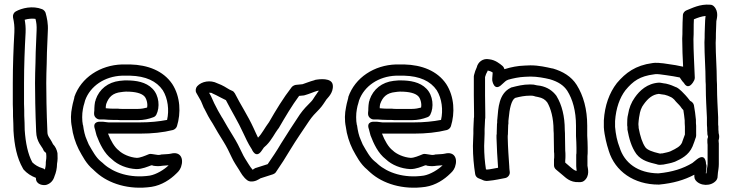

<svg xmlns="http://www.w3.org/2000/svg" viewBox="-20 -801 3255 855"><path d="M37 -336C38 -318 38 -301 38 -284V-283C39 -261 40 -241 40 -221V-219C44 -154 55 -98 82 -51C83 -50 84 -47 85 -46C100 -29 119 -17 140 -9V-7C140 22 174 26 187 22C203 17 217 5 223 -17C229 -31 234 -51 234 -72C237 -87 237 -105 236 -117V-119C233 -135 226 -149 216 -159C202 -189 191 -192 191 -215V-216C189 -257 188 -299 187 -341L186 -431C186 -461 187 -487 188 -518L189 -567C190 -598 192 -632 193 -663C195 -696 189 -722 183 -744C181 -750 175 -757 168 -760C125 -777 77 -765 50 -750C41 -745 36 -734 38 -723C43 -700 45 -684 44 -658C40 -586 37 -508 37 -431ZM87 -338V-431C87 -508 90 -584 94 -656C95 -679 93 -696 90 -713C106 -718 124 -719 138 -717C142 -701 144 -687 143 -665C142 -634 140 -602 139 -569L138 -520C137 -489 136 -463 136 -431L137 -341C138 -299 139 -256 141 -215C142 -169 168 -147 172 -136C173 -133 175 -129 177 -127C188 -116 184 -125 186 -112C187 -102 186 -90 184 -79V-74C184 -63 182 -54 180 -46C177 -49 173 -51 169 -52C151 -57 135 -67 124 -78C104 -115 94 -164 90 -222C90 -244 89 -265 88 -285C88 -302 88 -320 87 -338Z M300 -236C304 -202 316 -165 330 -137C330 -136 331 -136 331 -135C347 -106 364 -71 396 -45C399 -43 401 -39 410 -32C464 16 553 46 655 31C700 24 739 -2 765 -28C770 -33 780 -41 786 -57C800 -97 782 -127 742 -117C729 -114 721 -115 698 -113C697 -113 696 -112 695 -112C684 -110 684 -111 670 -113L657 -115C653 -116 647 -116 642 -114C625 -107 604 -98 589 -98C558 -100 525 -115 509 -131C490 -145 473 -175 461 -206H604C657 -206 706 -211 750 -222C757 -224 765 -230 768 -239C786 -297 784 -370 747 -427C707 -486 638 -512 560 -514H523C427 -511 341 -456 311 -369V-366C309 -359 307 -350 304 -339L301 -324C295 -296 294 -265 300 -236ZM349 -245C345 -264 345 -294 349 -314L352 -329C354 -337 357 -344 359 -354C382 -418 446 -461 523 -464H560C629 -462 677 -440 705 -399C728 -362 734 -310 724 -267C688 -260 648 -256 604 -256H463C456 -256 452 -258 438 -259H426C426 -259 389 -262 403 -225C405 -220 406 -210 410 -198C424 -161 444 -118 478 -92C505 -66 546 -50 587 -48H588C613 -48 638 -59 654 -65L661 -64C662 -64 662 -63 662 -63C675 -61 688 -60 704 -63C716 -64 723 -64 731 -65C712 -46 676 -24 647 -19C559 -6 486 -32 443 -70C440 -73 437 -76 428 -83C408 -99 392 -128 375 -158C371 -167 370 -170 367 -177C358 -196 353 -220 350 -243C350 -244 349 -244 349 -245ZM399 -294C399 -279 413 -269 424 -269H443C457 -268 468 -267 483 -267H501C512 -266 518 -266 526 -266H594C620 -266 642 -271 663 -279C669 -281 673 -285 676 -290C693 -323 689 -376 659 -406C630 -436 586 -443 543 -443H535C529 -442 521 -442 513 -441C461 -435 422 -404 406 -357V-355C401 -346 400 -320 400 -309C399 -302 399 -298 399 -294ZM451 -319C451 -324 451 -330 452 -333C452 -334 453 -336 453 -338C464 -369 482 -387 520 -391H521C524 -392 529 -392 540 -393H543C582 -393 610 -386 623 -372C632 -363 639 -339 635 -322C624 -319 610 -316 594 -316H526C518 -316 512 -316 506 -317H483C471 -317 464 -318 451 -319Z M854 -388 875 -351 888 -320 889 -319C901 -294 912 -274 927 -251C942 -224 959 -196 976 -169C989 -148 1000 -126 1012 -100C1021 -80 1035 -60 1045 -44C1053 -31 1063 -11 1083 3C1087 5 1091 7 1095 7C1117 9 1131 -2 1140 -7L1196 -25C1201 -27 1206 -30 1209 -35C1231 -67 1253 -101 1273 -135C1299 -178 1329 -221 1357 -263C1370 -282 1383 -296 1402 -315C1417 -331 1423 -343 1431 -354C1431 -355 1432 -355 1432 -356C1436 -363 1466 -386 1462 -422C1458 -456 1402 -449 1382 -445L1381 -444C1358 -438 1343 -431 1327 -426L1297 -423C1291 -422 1283 -418 1279 -413C1241 -364 1209 -311 1178 -257C1159 -232 1147 -206 1129 -188C1123 -199 1116 -217 1109 -231C1084 -286 1051 -335 1026 -385C1023 -390 1019 -395 1013 -397C999 -402 985 -414 965 -423L948 -430C917 -446 878 -439 858 -417C852 -410 849 -398 854 -388ZM911 -388C919 -388 923 -388 926 -385L943 -377C955 -371 969 -363 986 -355C1012 -304 1041 -258 1063 -209C1074 -186 1084 -163 1099 -140C1100 -138 1101 -137 1101 -137C1101 -137 1119 -90 1146 -131C1149 -136 1151 -139 1155 -144L1167 -155C1190 -178 1203 -207 1219 -228C1220 -229 1221 -229 1221 -230C1250 -280 1280 -331 1312 -374L1333 -376C1334 -376 1336 -377 1337 -377C1359 -383 1377 -392 1392 -396C1395 -397 1398 -397 1400 -397C1396 -392 1393 -388 1390 -383C1378 -367 1374 -357 1366 -349C1348 -331 1331 -314 1315 -291C1287 -249 1259 -206 1231 -161C1213 -130 1192 -99 1172 -70L1122 -54C1117 -54 1107 -46 1105 -45C1099 -52 1093 -60 1087 -70C1077 -86 1065 -104 1058 -120C1046 -146 1033 -171 1018 -195C1001 -222 986 -248 970 -276L969 -277C956 -298 945 -319 934 -341L920 -372C920 -373 919 -374 919 -374Z M1520 -236C1524 -202 1536 -165 1550 -137C1550 -136 1551 -136 1551 -135C1567 -106 1584 -71 1616 -45C1619 -43 1621 -39 1630 -32C1684 16 1773 46 1875 31C1920 24 1959 -2 1985 -28C1990 -33 2000 -41 2006 -57C2020 -97 2002 -127 1962 -117C1949 -114 1941 -115 1918 -113C1917 -113 1916 -112 1915 -112C1904 -110 1904 -111 1890 -113L1877 -115C1873 -116 1867 -116 1862 -114C1845 -107 1824 -98 1809 -98C1778 -100 1745 -115 1729 -131C1710 -145 1693 -175 1681 -206H1824C1877 -206 1926 -211 1970 -222C1977 -224 1985 -230 1988 -239C2006 -297 2004 -370 1967 -427C1927 -486 1858 -512 1780 -514H1743C1647 -511 1561 -456 1531 -369V-366C1529 -359 1527 -350 1524 -339L1521 -324C1515 -296 1514 -265 1520 -236ZM1569 -245C1565 -264 1565 -294 1569 -314L1572 -329C1574 -337 1577 -344 1579 -354C1602 -418 1666 -461 1743 -464H1780C1849 -462 1897 -440 1925 -399C1948 -362 1954 -310 1944 -267C1908 -260 1868 -256 1824 -256H1683C1676 -256 1672 -258 1658 -259H1646C1646 -259 1609 -262 1623 -225C1625 -220 1626 -210 1630 -198C1644 -161 1664 -118 1698 -92C1725 -66 1766 -50 1807 -48H1808C1833 -48 1858 -59 1874 -65L1881 -64C1882 -64 1882 -63 1882 -63C1895 -61 1908 -60 1924 -63C1936 -64 1943 -64 1951 -65C1932 -46 1896 -24 1867 -19C1779 -6 1706 -32 1663 -70C1660 -73 1657 -76 1648 -83C1628 -99 1612 -128 1595 -158C1591 -167 1590 -170 1587 -177C1578 -196 1573 -220 1570 -243C1570 -244 1569 -244 1569 -245ZM1619 -294C1619 -279 1633 -269 1644 -269H1663C1677 -268 1688 -267 1703 -267H1721C1732 -266 1738 -266 1746 -266H1814C1840 -266 1862 -271 1883 -279C1889 -281 1893 -285 1896 -290C1913 -323 1909 -376 1879 -406C1850 -436 1806 -443 1763 -443H1755C1749 -442 1741 -442 1733 -441C1681 -435 1642 -404 1626 -357V-355C1621 -346 1620 -320 1620 -309C1619 -302 1619 -298 1619 -294ZM1671 -319C1671 -324 1671 -330 1672 -333C1672 -334 1673 -336 1673 -338C1684 -369 1702 -387 1740 -391H1741C1744 -392 1749 -392 1760 -393H1763C1802 -393 1830 -386 1843 -372C1852 -363 1859 -339 1855 -322C1844 -319 1830 -316 1814 -316H1746C1738 -316 1732 -316 1726 -317H1703C1691 -317 1684 -318 1671 -319Z M2086 -151C2086 -105 2090 -64 2096 -26C2097 -18 2103 -10 2111 -7L2126 -1C2131 2 2143 7 2157 4C2182 2 2212 -5 2229 -8C2242 -10 2252 -23 2250 -36C2249 -44 2248 -51 2248 -56V-58C2245 -101 2242 -142 2241 -187V-196C2242 -200 2242 -208 2242 -211C2242 -220 2243 -231 2243 -244V-245C2244 -247 2244 -250 2244 -252V-262C2244 -264 2244 -263 2245 -272C2249 -317 2257 -355 2274 -365C2297 -371 2317 -375 2341 -375C2349 -375 2353 -375 2360 -373L2361 -372L2376 -369C2396 -365 2407 -358 2417 -345C2433 -318 2445 -275 2445 -222V-220C2446 -212 2446 -202 2446 -193C2446 -170 2447 -149 2447 -129V-125C2448 -120 2448 -115 2448 -108C2448 -101 2448 -96 2447 -91V-65C2447 -58 2450 -51 2456 -46L2487 -20C2498 -11 2519 12 2557 10H2565C2570 10 2576 8 2580 5C2609 -17 2597 -53 2596 -63V-106C2597 -113 2597 -122 2597 -127V-143C2597 -162 2596 -179 2595 -197V-241C2595 -315 2578 -375 2548 -423C2524 -461 2486 -483 2442 -496H2440C2413 -502 2380 -510 2342 -510C2331 -510 2324 -509 2317 -509C2285 -508 2256 -502 2230 -494C2230 -494 2229 -494 2226 -493C2225 -498 2222 -504 2217 -508C2206 -517 2186 -534 2159 -537C2130 -543 2108 -524 2103 -501C2098 -491 2094 -479 2091 -467C2091 -465 2090 -463 2090 -461V-376C2090 -348 2091 -324 2091 -298V-280L2090 -273V-270C2090 -258 2088 -243 2088 -226V-206C2088 -190 2086 -171 2086 -151ZM2136 -151C2136 -167 2138 -186 2138 -206V-226C2138 -238 2140 -254 2140 -269L2141 -276V-298C2141 -326 2140 -350 2140 -376V-458C2143 -468 2146 -476 2150 -482C2151 -484 2152 -486 2152 -487C2158 -486 2167 -483 2174 -478C2173 -467 2173 -460 2172 -452V-443C2172 -443 2180 -390 2215 -425C2226 -436 2236 -444 2241 -445C2242 -445 2242 -446 2243 -446C2264 -452 2292 -458 2317 -459C2328 -459 2335 -460 2342 -460C2373 -460 2404 -454 2429 -448C2466 -437 2490 -421 2506 -397C2530 -359 2545 -307 2545 -241V-195C2546 -177 2547 -160 2547 -143V-127C2547 -121 2547 -115 2546 -112V-61C2546 -53 2548 -45 2548 -40C2539 -41 2532 -47 2519 -58L2497 -77V-85C2498 -95 2498 -101 2498 -108C2498 -114 2498 -123 2497 -131C2497 -153 2496 -172 2496 -193C2496 -202 2496 -212 2495 -223C2495 -283 2482 -334 2459 -372C2459 -373 2458 -374 2458 -374C2441 -397 2417 -413 2386 -419L2371 -421C2361 -424 2353 -425 2341 -425C2308 -425 2283 -418 2259 -412C2257 -412 2255 -411 2254 -410C2201 -384 2199 -319 2195 -274V-273C2195 -271 2194 -268 2194 -263V-255C2193 -250 2193 -246 2193 -244C2193 -235 2192 -224 2192 -211V-205C2192 -203 2191 -201 2191 -199V-187C2192 -141 2195 -99 2198 -54C2180 -51 2164 -47 2150 -46H2147L2144 -47C2139 -79 2136 -114 2136 -151Z M2669 -234C2670 -215 2674 -194 2678 -176L2684 -152C2684 -151 2685 -150 2685 -149C2688 -142 2688 -137 2691 -129C2719 -38 2803 21 2913 21H2915C2978 15 3026 1 3072 -23V-14C3072 -9 3074 -3 3077 1C3097 28 3146 30 3169 3C3171 0 3174 -4 3175 -9C3176 -19 3176 -25 3177 -32C3178 -41 3181 -54 3181 -70V-163C3181 -165 3180 -168 3180 -174V-176C3183 -187 3184 -195 3180 -209V-213C3179 -219 3179 -226 3179 -234V-238C3178 -243 3178 -247 3178 -254V-279C3176 -323 3173 -368 3173 -410C3173 -420 3173 -430 3172 -442C3172 -500 3167 -555 3167 -610C3168 -623 3168 -640 3168 -652C3168 -670 3170 -686 3170 -707C3171 -715 3183 -749 3159 -773C3155 -777 3149 -780 3143 -780C3096 -784 3061 -764 3037 -755C3029 -752 3021 -743 3021 -733C3020 -711 3019 -692 3019 -668C3019 -655 3019 -642 3018 -630V-628C3018 -585 3020 -546 3022 -504C3001 -509 2977 -513 2954 -516L2934 -519C2925 -520 2918 -520 2913 -521H2909C2902 -521 2897 -522 2885 -520C2810 -510 2766 -477 2727 -431C2693 -387 2673 -331 2669 -265ZM2719 -236V-262C2723 -320 2740 -366 2765 -399C2799 -440 2829 -462 2893 -470C2896 -471 2903 -471 2907 -471C2917 -470 2921 -470 2926 -469L2948 -466C2969 -463 2988 -460 3007 -456C3010 -453 3014 -443 3026 -431C3026 -431 3042 -398 3066 -434C3070 -440 3074 -447 3074 -455C3072 -512 3068 -571 3068 -627C3069 -641 3069 -655 3069 -668C3069 -685 3069 -700 3070 -715C3089 -723 3104 -728 3122 -730C3122 -724 3120 -717 3120 -709V-708C3120 -691 3118 -674 3118 -652C3118 -639 3118 -626 3117 -613V-611C3117 -553 3122 -497 3122 -441V-439C3123 -429 3123 -420 3123 -410C3123 -366 3126 -319 3128 -277V-254C3128 -248 3128 -239 3129 -232C3129 -224 3129 -217 3130 -209V-205C3130 -202 3131 -198 3132 -196C3135 -191 3130 -185 3130 -180V-174C3130 -169 3130 -161 3131 -156V-70C3131 -61 3126 -42 3126 -29H3123C3124 -40 3125 -47 3126 -57V-64C3125 -70 3124 -71 3124 -71C3124 -71 3124 -122 3084 -92C3075 -85 3067 -78 3063 -75C3021 -50 2974 -35 2912 -29C2820 -30 2760 -76 2739 -145C2737 -151 2735 -157 2732 -165L2726 -188C2723 -202 2720 -222 2719 -236ZM2773 -242C2773 -240 2774 -237 2774 -236V-224C2781 -186 2791 -147 2814 -115C2838 -84 2875 -77 2903 -70C2906 -69 2910 -67 2919 -67C2920 -67 2929 -68 2931 -68H2933C2935 -68 2937 -69 2938 -69C2952 -72 2967 -74 2983 -80C2984 -80 2985 -81 2986 -81C3012 -93 3047 -109 3064 -149C3071 -165 3074 -177 3077 -185C3077 -186 3078 -186 3078 -187C3081 -196 3080 -202 3080 -206V-241C3079 -248 3079 -256 3079 -266V-268C3077 -289 3074 -312 3070 -333C3068 -342 3060 -349 3053 -352C3052 -353 3051 -355 3050 -356C3037 -373 3026 -384 3016 -394C3011 -398 3004 -406 2993 -412H2992C2979 -418 2965 -424 2948 -428C2946 -428 2944 -429 2943 -429C2937 -429 2923 -433 2915 -433C2862 -430 2828 -397 2807 -367C2791 -345 2781 -319 2777 -292C2773 -278 2773 -261 2773 -251ZM2823 -245V-251C2823 -254 2825 -274 2826 -279C2826 -280 2827 -282 2827 -284C2830 -306 2836 -323 2847 -337C2865 -362 2885 -380 2914 -383C2921 -382 2929 -380 2940 -379C2949 -377 2959 -373 2969 -368C2972 -366 2976 -364 2982 -358C2992 -345 3004 -335 3010 -327C3012 -325 3016 -317 3023 -311C3026 -296 3027 -281 3029 -265C3029 -256 3029 -249 3030 -237V-202C3025 -190 3021 -176 3018 -169V-168C3010 -149 2994 -141 2965 -127C2955 -123 2943 -121 2930 -118H2928C2926 -118 2924 -118 2920 -117C2918 -117 2918 -117 2915 -118C2885 -125 2863 -133 2854 -145C2840 -165 2831 -194 2824 -231C2824 -234 2824 -239 2823 -245Z"/></svg>

Font: Hussar Pisanka
Style: Out
Weight: 400
Designer: Robert Jablonski
Foundry: Cannot Into Space Fonts
Version: Version 1.070